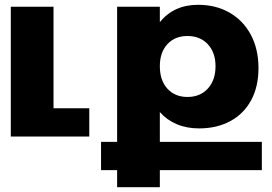

<svg xmlns="http://www.w3.org/2000/svg" viewBox="-20 -569 1135 800"><path d="M203 -118H352V0H25V-541H203Z M1071 140H646V211H468V140H401V22H468V-541H646V-477Q705 -549 805 -549Q880 -549 937 -516Q994 -483 1025.5 -423.5Q1057 -364 1057 -285Q1057 -208 1026.5 -151.5Q996 -95 940 -64.5Q884 -34 809 -34Q758 -34 716.5 -51.5Q675 -69 646 -102V22H1071ZM646 -293Q646 -234 677.5 -199.5Q709 -165 761 -165Q814 -165 846 -200Q878 -235 878 -293Q878 -350 846 -384.5Q814 -419 761 -419Q709 -419 677.5 -385Q646 -351 646 -293Z"/></svg>

Font: Montserrat arm2
Style: Bold
Weight: 700
Designer: Julieta Ulanovsky
Foundry: Julieta Ulanovsky
Version: Version 6.000